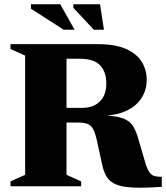

<svg xmlns="http://www.w3.org/2000/svg" viewBox="-20 -878 783 905"><path d="M29.5 -647V-670H440Q523 -670 574 -647.2Q625 -624.5 648.2 -586.5Q671.5 -548.5 671.5 -502Q671.5 -435 624.8 -388.8Q578 -342.5 484.5 -333Q535.5 -330 563.5 -318.5Q591.5 -307 605.5 -286Q619.5 -265 629 -233L664 -114Q673.5 -81.5 683.8 -66.8Q694 -52 708 -48.2Q722 -44.5 742.5 -44.5V2.5Q661.5 8.5 610 6.2Q558.5 4 528.8 -8Q499 -20 484.2 -42.8Q469.5 -65.5 462 -100L436.5 -216.5Q425.5 -267.5 408.2 -284Q391 -300.5 352 -300.5H293.5V-54L362.5 -23V0H29.5V-23L98.5 -54V-616ZM368 -369.5Q419 -369.5 450 -399Q481 -428.5 481 -484.5Q481 -539.5 451.8 -570.2Q422.5 -601 357 -601H293.5V-369.5ZM331.5 -738H280L126 -837V-858H264ZM470 -738H422L325.5 -841.5V-858H451.5Z"/></svg>

Font: Newsreader 16pt ExtraBold
Style: Regular
Weight: 800
Designer: Hugues Gentile
Foundry: Production Type
Version: Version 1.003; ttfautohint (v1.8.3)